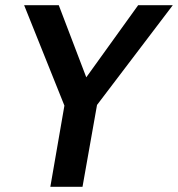

<svg xmlns="http://www.w3.org/2000/svg" viewBox="-20 -720 686 740"><path d="M174 0 237.5 -366.5 249.5 -260 73 -700H206.5L333.5 -367L278 -374L512.5 -700H646L317.5 -267.5L363 -366.5L298 0Z"/></svg>

Font: Cabin
Style: Bold Italic
Weight: 700
Width: 4
Italic angle: -10°
Designer: Pablo Impallari
Foundry: Pablo Impallari. http://www.impallari.com Igino Marini. http://www.ikern.com
Version: Version 3.001